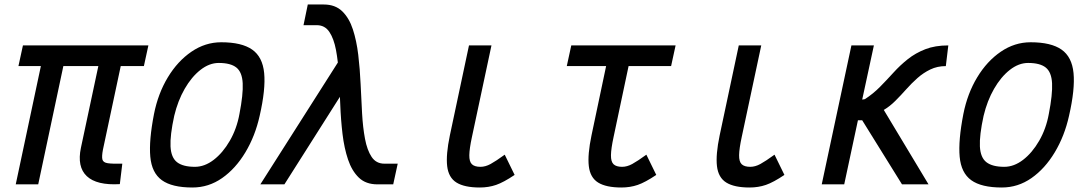

<svg xmlns="http://www.w3.org/2000/svg" viewBox="-20 -820 4840 854"><path d="M513 -1Q410 5 366 -36.5Q322 -78 340 -163L437 -618H640L620 -526H62L82 -618H640L620 -526H517L438 -155Q432 -124 435.5 -110.5Q439 -97 459.5 -94Q480 -91 524 -92ZM50 0 176 -593H276L150 0Z M836 14Q745 14 700 -18.5Q655 -51 648.5 -123Q642 -195 665 -313Q683 -404 726.5 -476Q770 -548 831.5 -590Q893 -632 964 -632Q1055 -632 1101.5 -599.5Q1148 -567 1155 -495Q1162 -423 1135 -305Q1115 -215 1071.5 -142.5Q1028 -70 968 -28Q908 14 836 14ZM847 -78Q890 -78 930.5 -109Q971 -140 1002 -193.5Q1033 -247 1045 -313Q1062 -400 1059.5 -449.5Q1057 -499 1031.5 -519.5Q1006 -540 953 -540Q911 -540 871.5 -509Q832 -478 801.5 -425Q771 -372 755 -305Q736 -218 738.5 -168.5Q741 -119 767.5 -98.5Q794 -78 847 -78Z M1659 0Q1607 0 1576 -30Q1545 -60 1528 -110.5Q1511 -161 1503.5 -224Q1496 -287 1493.5 -354Q1491 -421 1487.5 -484Q1484 -547 1474.5 -597.5Q1465 -648 1445 -678Q1425 -708 1389 -708H1330L1349 -800H1420Q1471 -800 1502 -770Q1533 -740 1549.5 -689.5Q1566 -639 1573.5 -576Q1581 -513 1584 -446Q1587 -379 1590.5 -316Q1594 -253 1603.5 -202.5Q1613 -152 1633 -122Q1653 -92 1690 -92H1749L1729 0ZM1138 0 1528 -613 1543 -470 1245 0Z M2114 14Q2046 14 2010.5 -8Q1975 -30 1969 -81Q1963 -132 1981 -218L2066 -618H2166L2079 -210Q2068 -159 2067.5 -130Q2067 -101 2079 -89.5Q2091 -78 2117 -78Q2139 -78 2162 -90.5Q2185 -103 2225 -132L2269 -42Q2220 -9 2186.5 2.5Q2153 14 2114 14Z M2744 14Q2676 14 2640.5 -8Q2605 -30 2599 -81Q2593 -132 2611 -218L2689 -588H2789L2709 -210Q2698 -159 2697.5 -130Q2697 -101 2709 -89.5Q2721 -78 2747 -78Q2769 -78 2792 -90.5Q2815 -103 2855 -132L2899 -42Q2850 -9 2816.5 2.5Q2783 14 2744 14ZM2501 -526 2521 -618H2985L2965 -526Z M3314 14Q3246 14 3210.5 -8Q3175 -30 3169 -81Q3163 -132 3181 -218L3266 -618H3366L3279 -210Q3268 -159 3267.5 -130Q3267 -101 3279 -89.5Q3291 -78 3317 -78Q3339 -78 3362 -90.5Q3385 -103 3425 -132L3469 -42Q3420 -9 3386.5 2.5Q3353 14 3314 14Z M3635 0 3767 -618H3867L3815 -377L3827 -379Q3864 -403 3894.5 -434Q3925 -465 3954.5 -497.5Q3984 -530 4018 -557Q4052 -584 4095.5 -601Q4139 -618 4198 -618L4187 -526Q4149 -526 4118 -511Q4087 -496 4061 -473Q4035 -450 4011 -423Q3987 -396 3962.5 -371.5Q3938 -347 3911 -331L4110 0H3992L3815 -285H3796L3735 0Z M4436 14Q4345 14 4300 -18.5Q4255 -51 4248.5 -123Q4242 -195 4265 -313Q4283 -404 4326.5 -476Q4370 -548 4431.5 -590Q4493 -632 4564 -632Q4655 -632 4701.5 -599.5Q4748 -567 4755 -495Q4762 -423 4735 -305Q4715 -215 4671.5 -142.5Q4628 -70 4568 -28Q4508 14 4436 14ZM4447 -78Q4490 -78 4530.5 -109Q4571 -140 4602 -193.5Q4633 -247 4645 -313Q4662 -400 4659.5 -449.5Q4657 -499 4631.5 -519.5Q4606 -540 4553 -540Q4511 -540 4471.5 -509Q4432 -478 4401.5 -425Q4371 -372 4355 -305Q4336 -218 4338.5 -168.5Q4341 -119 4367.5 -98.5Q4394 -78 4447 -78Z"/></svg>

Font: Victor Mono Thin
Style: Italic
Weight: 100
Italic angle: -12°
Monospace: yes
Designer: Rune Bjørnerås
Version: Version 1.561;gftools[0.9.30]